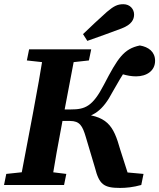

<svg xmlns="http://www.w3.org/2000/svg" viewBox="-44 -896 772 930"><path d="M415.9 -83.8C436.4 -3.3 457.7 14.3 537.6 14.3C567 14.3 601.3 11 640.3 0L651.2 -53.6L494.8 -67.8L582.2 -34.4L538.3 -171.5C505.5 -287.5 477.4 -340.1 323.3 -344.7L326.8 -320.7C408.4 -328 453.8 -360 501.8 -451.7C529.7 -501.3 545.7 -528.1 571.8 -567.1L508.8 -552.7C526.6 -543.6 570.1 -526.1 614.8 -526.1C667.6 -526.1 707.2 -554 707.2 -601.5C707.2 -645 675.7 -668.7 633.4 -675.7C555.4 -659.8 526.2 -614.1 459.6 -486.1C404.6 -379.6 367.8 -365.9 299.1 -365.9H195.3L184.1 -310.1H295.4C342.5 -310.1 355.8 -285.6 371.3 -233.4L415.9 -83.8ZM-24.5 0H266.3L277.2 -53.6L155.3 -68.6H127.3L-13.6 -53.6L-24.5 0ZM49.8 0H203.5C220.2 -103 238.9 -207 258.7 -310.7L324.5 -657.1H170.1C153.3 -554.1 135.3 -450.1 115.6 -347.1L49.8 0ZM86.1 -603.2 222.1 -588.2H250.4L386.6 -603.2L397.8 -657.1H97L86.1 -603.2ZM358.1 -730.7 379 -698C434 -717.1 489.3 -737.4 544.3 -757.9C595.2 -777.1 605.5 -803.1 605.5 -825.8C605.5 -851.1 586.3 -875.6 553.4 -875.6C526.3 -875.6 508.4 -867.7 474 -838.6C434.5 -803.7 396.1 -767 358.1 -730.7Z"/></svg>

Font: Source Serif 4 Variable
Style: Italic
Weight: 400
Italic angle: -12°
Designer: Frank Grießhammer
Foundry: Adobe Systems Incorporated
Version: Version 4.004;hotconv 1.0.116;makeotfexe 2.5.65601